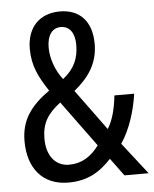

<svg xmlns="http://www.w3.org/2000/svg" viewBox="-53 -768 659 823"><g transform="rotate(-5 277.0 -357.0)"><path d="M235 -724C148 -724 93 -668 93 -575C93 -502 119 -452 160 -390C78 -332 36 -273 36 -183C36 -68 96 10 209 10C290 10 344 -22 394 -76L450 0H554L448 -136C487 -193 512 -273 522 -345H437C431 -289 419 -241 396 -204L268 -379C334 -433 372 -491 372 -573C372 -669 321 -724 235 -724ZM233 -657C271 -657 293 -627 293 -575C293 -518 274 -473 224 -434C192 -475 174 -528 174 -574C174 -627 197 -657 233 -657ZM203 -335 347 -138C313 -92 272 -66 218 -66C160 -66 122 -112 122 -186C122 -253 147 -292 203 -335Z"/></g></svg>

Font: Noto Sans Lao UI Cond
Style: Regular
Weight: 400
Width: 3
Designer: Monotype Design Team
Foundry: Monotype Imaging Inc.
Version: Version 2.000